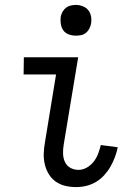

<svg xmlns="http://www.w3.org/2000/svg" viewBox="-20 -753 540 781"><path d="M290 8Q267 8 245.5 3Q224 -2 206.5 -14.5Q189 -27 178 -45.5Q167 -64 162 -85.5Q157 -107 158 -130Q159 -153 163 -175L208 -450H76L77 -520H298L239 -164Q236 -146 236.5 -128Q237 -110 244 -94.5Q251 -79 266 -70.5Q281 -62 299 -62Q317 -62 333.5 -71.5Q350 -81 361.5 -96Q373 -111 379.5 -128.5Q386 -146 390 -163L459 -154Q455 -134 447.5 -114Q440 -94 429.5 -75.5Q419 -57 404 -40.5Q389 -24 370.5 -13Q352 -2 331.5 3Q311 8 290 8ZM288 -608Q274 -608 260 -613Q246 -618 238 -629Q230 -640 227.5 -655Q225 -670 227 -685Q229 -695 234.5 -705Q240 -715 248.5 -721.5Q257 -728 267.5 -730.5Q278 -733 289 -733Q303 -733 317 -727.5Q331 -722 339.5 -711Q348 -700 350.5 -685Q353 -670 350 -655Q348 -645 342.5 -635Q337 -625 328.5 -618.5Q320 -612 309.5 -610Q299 -608 288 -608Z"/></svg>

Font: Iosevka Term Curly
Style: Italic
Weight: 400
Italic angle: -9°
Designer: Belleve Invis
Foundry: Belleve Invis
Version: Version 32.3.0